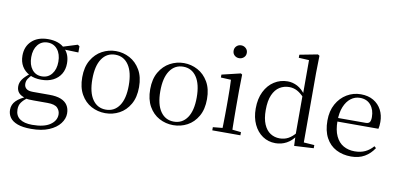

<svg xmlns="http://www.w3.org/2000/svg" viewBox="-91 -1103 3442 1661"><g transform="rotate(10 1630.0 -272.5)"><path d="M248.5 259.8Q173.9 259.8 128.3 242.6Q82.7 225.4 62 195.8Q41.2 166.2 41.2 128Q41.2 81.5 74.8 48.1Q108.4 14.6 173.6 -11.3L178.8 -2.4Q140.2 27 122.2 52.1Q104.2 77.1 104.2 113.8Q104.2 168.1 142.4 195.9Q180.7 223.7 251.5 223.7Q355.6 223.7 408.8 187.3Q461.9 151 461.9 96.6Q461.9 63.1 438.1 38.5Q414.3 13.9 350.8 13.9H228Q204.9 13.9 186.9 12.8Q168.9 11.7 152.8 6.9V4.5Q75.7 -15.2 75.7 -83.9Q75.7 -115.9 95.3 -144.9Q115 -173.9 160.3 -208.6V-217.6L183.1 -206.2Q156.8 -179.2 144.4 -160.2Q132.1 -141.1 132.1 -115.9Q132.1 -90.3 150 -74.3Q167.9 -58.2 208.7 -58.2H355.5Q416.4 -58.2 455.5 -42.6Q494.6 -26.9 513.8 2.8Q533.1 32.6 533.1 75Q533.1 121.1 500.5 163.8Q467.9 206.5 404.7 233.1Q341.5 259.8 248.5 259.8ZM261.4 -174.1Q200.8 -174.1 156.8 -196.5Q112.8 -218.9 89.3 -258.7Q65.7 -298.6 65.7 -351.9Q65.7 -432.7 118.5 -481.7Q171.3 -530.6 261.6 -530.6Q308.5 -530.6 345.4 -517.7Q382.3 -504.7 406.1 -480.5L408.8 -477.8Q457.1 -432.4 457.1 -351.9Q457.1 -298.6 433.2 -258.7Q409.2 -218.9 365.3 -196.5Q321.5 -174.1 261.4 -174.1ZM260.6 -203.7Q315.5 -203.7 348.2 -244.9Q381 -286.1 381 -352.7Q381 -420.4 348.1 -460.7Q315.3 -501 262.4 -501Q207.8 -501 175.3 -460.2Q142.8 -419.4 142.8 -351.9Q142.8 -285.3 174.7 -244.5Q206.6 -203.7 260.6 -203.7ZM375.9 -467.3V-483.9H381.9L521.1 -527.5L537.5 -516.5V-462.2Z M856.5 14.6Q790.2 14.6 733.4 -15.9Q676.6 -46.5 642 -107.4Q607.4 -168.3 607.4 -257.8Q607.4 -347.6 643.1 -408.5Q678.7 -469.3 735.7 -500Q792.7 -530.6 856.5 -530.6Q921.2 -530.6 978.2 -500.1Q1035.2 -469.5 1070.9 -408.7Q1106.5 -347.8 1106.5 -257.8Q1106.5 -168 1071.4 -107.2Q1036.3 -46.3 979.5 -15.8Q922.7 14.6 856.5 14.6ZM856.5 -16.4Q931 -16.4 973.7 -78.2Q1016.4 -140.1 1016.4 -256.6Q1016.4 -373.4 973.7 -436.1Q931 -498.8 856.5 -498.8Q782.1 -498.8 739.3 -436.1Q696.5 -373.4 696.5 -256.6Q696.5 -140.1 739.3 -78.2Q782.1 -16.4 856.5 -16.4Z M1453.5 14.6Q1387.2 14.6 1330.4 -15.9Q1273.6 -46.5 1239 -107.4Q1204.4 -168.3 1204.4 -257.8Q1204.4 -347.6 1240.1 -408.5Q1275.7 -469.3 1332.7 -500Q1389.7 -530.6 1453.5 -530.6Q1518.2 -530.6 1575.2 -500.1Q1632.2 -469.5 1667.9 -408.7Q1703.5 -347.8 1703.5 -257.8Q1703.5 -168 1668.4 -107.2Q1633.3 -46.3 1576.5 -15.8Q1519.7 14.6 1453.5 14.6ZM1453.5 -16.4Q1528 -16.4 1570.7 -78.2Q1613.4 -140.1 1613.4 -256.6Q1613.4 -373.4 1570.7 -436.1Q1528 -498.8 1453.5 -498.8Q1379.1 -498.8 1336.3 -436.1Q1293.5 -373.4 1293.5 -256.6Q1293.5 -140.1 1336.3 -78.2Q1379.1 -16.4 1453.5 -16.4Z M1795.3 0V-27.8L1905.1 -38.6H1936.5L2042.3 -27.8V0ZM1878.3 0Q1879.3 -24.4 1880.2 -65.3Q1881.1 -106.3 1881.6 -150.7Q1882.1 -195.1 1882.1 -228.5V-288.8Q1882.1 -339.6 1881.2 -380.6Q1880.3 -421.6 1878.3 -458.9L1789.3 -463V-488.6L1953.7 -528L1965.9 -519.8L1963.5 -380.2V-228.5Q1963.5 -195.1 1964 -150.7Q1964.5 -106.3 1965.1 -65.3Q1965.7 -24.4 1966.7 0ZM1914.8 -655Q1890.9 -655 1874.1 -670.5Q1857.3 -686 1857.3 -711.1Q1857.3 -735.9 1874.1 -751.8Q1890.9 -767.7 1914.8 -767.7Q1938.2 -767.7 1955.7 -751.8Q1973.2 -735.9 1973.2 -711.1Q1973.2 -686 1955.7 -670.5Q1938.2 -655 1914.8 -655Z M2351.4 14.6Q2288 14.6 2238.4 -19Q2188.9 -52.6 2160.7 -112.6Q2132.4 -172.7 2132.4 -251.6Q2132.4 -337.9 2163.4 -400.3Q2194.3 -462.8 2247.3 -496.7Q2300.2 -530.6 2365.4 -530.6Q2409.2 -530.6 2450.3 -509.2Q2491.5 -487.7 2527.7 -437.5H2537.5L2524.8 -411.3Q2489.2 -450.3 2456.6 -467.4Q2424 -484.5 2386.8 -484.5Q2340.9 -484.5 2303 -461.1Q2265.2 -437.6 2242.7 -386.9Q2220.1 -336.1 2220.1 -253.7Q2220.1 -178.2 2241.2 -128.9Q2262.2 -79.6 2298.6 -56.1Q2335.1 -32.7 2380.2 -32.7Q2421.2 -32.7 2455 -50.6Q2488.7 -68.5 2523.4 -110.2L2535.9 -82.4H2526.5Q2492.7 -33.4 2448.1 -9.4Q2403.5 14.6 2351.4 14.6ZM2516 9.6 2511.9 -88.8V-91.6V-430.7L2513.9 -440.3V-743.5L2423.3 -748.1V-775.1L2581.5 -805.5L2596.3 -796.5L2593.3 -644.4V-34.2L2686.6 -27.8V0Z M3016.3 14.6Q2942.5 14.6 2884.6 -15.4Q2826.7 -45.5 2794.1 -106.2Q2761.4 -167 2761.4 -256.8Q2761.4 -341.1 2795.5 -402.5Q2829.6 -463.8 2885.8 -497.2Q2942 -530.6 3007.9 -530.6Q3073.2 -530.6 3119.4 -503.3Q3165.6 -475.9 3190.1 -429.2Q3214.7 -382.4 3214.7 -323.2Q3214.7 -286.8 3208.4 -262.9H2799.6V-294.2H3090.3Q3116.6 -294.2 3126 -308.2Q3135.3 -322.1 3135.3 -352.3Q3135.3 -416.2 3101.2 -457.5Q3067.2 -498.8 3005.6 -498.8Q2961.8 -498.8 2926 -471.6Q2890.1 -444.5 2869 -392.8Q2847.9 -341.2 2847.9 -268.7Q2847.9 -188 2872.4 -135.9Q2896.9 -83.8 2939.9 -59.4Q2983 -35 3038.5 -35Q3091.5 -35 3130.8 -53.7Q3170.2 -72.3 3200.7 -108.1L3216.6 -94.3Q3184 -43.5 3134 -14.4Q3084 14.6 3016.3 14.6Z"/></g></svg>

Font: Noto Serif SC
Style: Regular
Weight: 200
Designer: Ryoko NISHIZUKA 西塚涼子 (kana & ideographs); Frank Grießhammer (Latin, Greek & Cyrillic); Wenlong ZHANG 张文龙 (bopomofo); San
Foundry: Adobe
Version: Version 2.001;hotconv 1.1.0;makeotfexe 2.6.0